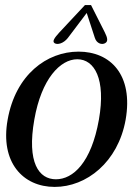

<svg xmlns="http://www.w3.org/2000/svg" viewBox="-20 -719 524 755"><path d="M195 16C320 16 444 -81 474 -248C505 -425 414 -516 289 -516C164 -516 41 -425 10 -248C-20 -81 70 16 195 16ZM115 -249C143 -409 217 -486 284 -486C351 -486 397 -409 369 -249C339 -79 267 -14 200 -14C133 -14 85 -79 115 -249ZM195 -549C206 -542 230 -548 247 -570L321 -668L353 -570C360 -548 380 -542 393 -549C406 -556 403 -570 392 -592L338 -699H314L213 -591C194 -570 184 -556 195 -549Z"/></svg>

Font: RL Madena Oblique
Style: Regular
Weight: 400
Italic angle: -10°
Designer: I Kadek Wantara Putra
Foundry: Roughlines ID
Version: Version 1.000;Glyphs 3.1.2 (3151)